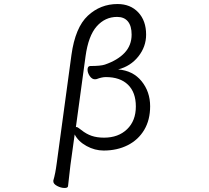

<svg xmlns="http://www.w3.org/2000/svg" viewBox="-20 -732 1040 954"><path d="M301 202Q283 202 264 192Q245 182 245 169V165Q255 132 262 78L335 -459Q354 -596 416.5 -654Q479 -712 564 -712Q628 -712 667 -670.5Q706 -629 706 -560Q706 -500 667.5 -451.5Q629 -403 567 -387Q641 -381 683.5 -328.5Q726 -276 726 -204Q726 -136 696.5 -86.5Q667 -37 614.5 -10.5Q562 16 495 16Q451 16 410 -6.5Q369 -29 351 -64L330 88L318 193Q317 202 301 202ZM360 -101Q364 -101 372 -95Q380 -89 384 -86Q409 -66 435.5 -57Q462 -48 497 -48Q568 -48 611.5 -90Q655 -132 655 -203Q655 -273 616 -311Q577 -349 506 -349Q486 -349 460 -339Q457 -338 452 -338Q437 -338 426 -354Q415 -370 415 -386Q415 -404 429 -404Q480 -404 501 -411Q565 -433 599.5 -470Q634 -507 634 -560Q634 -603 615.5 -625.5Q597 -648 562 -648Q502 -648 460.5 -601Q419 -554 405 -452L357 -100Z"/></svg>

Font: Iansui
Style: Regular
Weight: 400
Designer: But Ko / Fontworks Inc.
Foundry: zi-hi.com / Fontworks Inc.
Version: Version 1.002